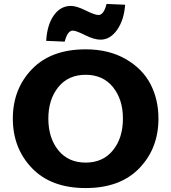

<svg xmlns="http://www.w3.org/2000/svg" viewBox="-20 -941 868 973"><path d="M308 -730 214 -734Q219 -816 253 -863.5Q287 -911 339 -911Q368 -911 414 -888Q460 -865 479 -865Q506 -865 520 -921L614 -917Q609 -841 574 -790.5Q539 -740 489 -740Q457 -740 411 -763Q365 -786 349 -786Q322 -786 308 -730ZM414 -691Q531 -691 616.5 -642Q702 -593 742.5 -515Q783 -437 783 -340Q783 -189 686 -88.5Q589 12 414 12Q239 12 142 -89Q45 -190 45 -340Q45 -490 142 -590.5Q239 -691 414 -691ZM603 -340Q603 -437 552.5 -499.5Q502 -562 414 -562Q326 -562 275.5 -499.5Q225 -437 225 -340Q225 -242 275.5 -179.5Q326 -117 414 -117Q502 -117 552.5 -179.5Q603 -242 603 -340Z"/></svg>

Font: Martel Sans Heavy
Style: Regular
Weight: 900
Designer: Dan Reynolds and Mathieu Réguer
Foundry: Dan Reynolds and Mathieu Réguer
Version: Version 1.001;PS 001.001;hotconv 1.0.70;makeotf.lib2.5.58329